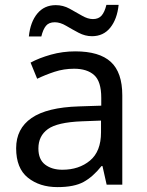

<svg xmlns="http://www.w3.org/2000/svg" viewBox="-20 -755 601 785"><path d="M288 -545Q386 -545 433 -502Q480 -459 480 -365V0H416L399 -76H395Q360 -32 321.5 -11Q283 10 215 10Q142 10 94 -28.5Q46 -67 46 -149Q46 -229 109 -272.5Q172 -316 303 -320L394 -323V-355Q394 -422 365 -448Q336 -474 283 -474Q241 -474 203 -461.5Q165 -449 132 -433L105 -499Q140 -518 188 -531.5Q236 -545 288 -545ZM314 -259Q214 -255 175.5 -227Q137 -199 137 -148Q137 -103 164.5 -82Q192 -61 235 -61Q303 -61 348 -98.5Q393 -136 393 -214V-262ZM98 -606Q104 -665 132.5 -699.5Q161 -734 208 -734Q238 -734 264.5 -719.5Q291 -705 315 -691Q339 -677 360 -677Q383 -677 395.5 -691.5Q408 -706 415 -735H465Q459 -677 431 -642Q403 -607 356 -607Q328 -607 301.5 -621Q275 -635 250.5 -649.5Q226 -664 204 -664Q180 -664 168 -649.5Q156 -635 149 -606Z"/></svg>

Font: Noto Sans Ol Chiki
Style: Regular
Weight: 400
Designer: Monotype Design Team, Lewis McGuffie
Foundry: Monotype Imaging Inc.
Version: Version 2.003